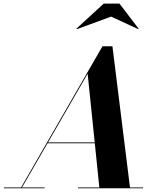

<svg xmlns="http://www.w3.org/2000/svg" viewBox="-68 -1014 860 1034"><path d="M530.5 -924.5 346 -857 343.5 -859.5 490.5 -994.5H575.5L678.5 -859.5L676.5 -857ZM-47.5 -4.5H45.5L484 -765H537.5L632 -4.5H702.5V0H352.5V-4.5H467L442.5 -242.5H188L50.5 -4.5H172.5V0H-47.5ZM404 -617 190.5 -247H442Z"/></svg>

Font: Bodoni* 36pt
Style: Bold Italic
Weight: 700
Italic angle: -13°
Version: Version 2.3